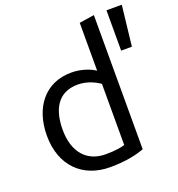

<svg xmlns="http://www.w3.org/2000/svg" viewBox="-141 -895 948 1025"><g transform="rotate(-20 332.5 -383.0)"><path d="M506 -779V-17C466 -2 405 14 311 14C156 14 50 -88 50 -259C50 -419 138 -532 287 -532C350 -532 399 -509 421 -494V-766C450 -770 477 -775 506 -779ZM421 -72V-419C399 -435 353 -460 298 -460C182 -460 140 -372 140 -260C140 -130 208 -59 312 -59C368 -59 403 -66 421 -72ZM578 -780H665L639 -551H578Z"/></g></svg>

Font: Repo Regular
Style: Regular
Weight: 400
Designer: Stefan Peev
Foundry: Context Ltd
Version: Version 1.502